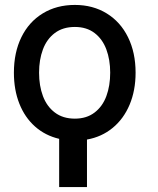

<svg xmlns="http://www.w3.org/2000/svg" viewBox="-20 -557 637 775"><path d="M424.8 -263.7Q424.8 -315.9 409.2 -357.7Q393.6 -399.4 361.6 -423.8Q329.6 -448.2 282.2 -448.2Q233.9 -448.2 201.4 -423.8Q168.9 -399.4 153.3 -357.7Q137.7 -315.9 137.7 -263.7Q137.7 -210.9 153.3 -169.2Q168.9 -127.4 201.4 -102.8Q233.9 -78.1 282.2 -78.1Q329.6 -78.1 361.8 -102.8Q394 -127.4 409.4 -169.2Q424.8 -210.9 424.8 -263.7ZM282.2 -537.1Q355 -537.1 410.6 -502.9Q466.3 -468.8 496.8 -406.7Q527.3 -344.7 527.3 -263.7Q527.3 -191.9 503.2 -134.5Q479 -77.1 434.8 -40.8Q390.6 -4.4 331.1 6.3V198.2H218.8V3.4Q162.6 -9.8 121.3 -46.4Q80.1 -83 58.1 -138.7Q36.1 -194.3 36.1 -263.7Q36.1 -345.2 66.4 -407Q96.7 -468.8 152.6 -502.9Q208.5 -537.1 282.2 -537.1Z"/></svg>

Font: Pretendard Medium
Style: Regular
Weight: 500
Designer: Base glyphs from Inter by Rasmus Andersson; Hangeul glyphs from Noto Sans CJK(Source Han Sans) by Jang Soo-young and Kan
Foundry: Kil Hyung-jin
Version: Version 1.309